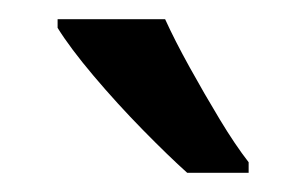

<svg xmlns="http://www.w3.org/2000/svg" viewBox="-20 -852 319 200"><path d="M152 -832Q162 -810 177.5 -782Q193 -754 209 -727.5Q225 -701 239 -683V-672H175Q156 -689 129 -716.5Q102 -744 77.5 -773Q53 -802 40 -823V-832Z"/></svg>

Font: Noto Sans Malayalam UI ExtraCondensed Medium
Style: Regular
Weight: 500
Width: 2
Designer: Jelle Bosma - Monotype Design Team
Foundry: Monotype Imaging Inc.
Version: Version 2.104; ttfautohint (v1.8.4.7-5d5b)